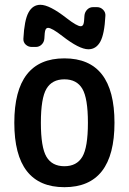

<svg xmlns="http://www.w3.org/2000/svg" viewBox="-20 -775 540 805"><path d="M325.2 -402.8Q301.8 -442.4 250 -442.4Q198.2 -442.4 174.8 -402.8Q151.4 -363.3 151.4 -260.3Q151.4 -157.2 174.8 -117.7Q198.2 -78.1 250 -78.1Q301.8 -78.1 325.2 -117.7Q348.6 -157.2 348.6 -260.3Q348.6 -363.3 325.2 -402.8ZM460 -260.3Q460 9.8 250 9.8Q40 9.8 40 -260.3Q40 -530.3 250 -530.3Q460 -530.3 460 -260.3ZM370.1 -745.1H386.7Q401.4 -745.1 412.1 -734.4Q422.9 -723.6 421.9 -709Q418 -631.8 400.4 -600.1Q382.8 -568.4 350.6 -568.4Q312.5 -568.4 241.2 -624Q197.3 -658.2 181.6 -658.2Q173.8 -658.2 170.4 -649.4Q167 -640.6 166 -613.3Q165 -598.6 154.8 -588.4Q144.5 -578.1 129.9 -578.1H113.3Q98.6 -578.1 87.9 -587.9Q77.1 -597.7 78.1 -613.3Q82 -690.4 99.6 -722.7Q117.2 -754.9 149.4 -754.9Q187.5 -754.9 258.8 -699.2Q302.7 -665 318.4 -665Q326.2 -665 329.6 -673.3Q333 -681.6 334 -709Q335 -723.6 345.2 -734.4Q355.5 -745.1 370.1 -745.1Z"/></svg>

Font: Rounded-L Mgen+ 1m medium
Style: Regular
Weight: 500
Designer: [Source Han Sans]
Ryoko NISHIZUKA  (kana & ideographs); Paul D. Hunt (Latin, Greek & Cyrillic); Wenlong ZHANG  (bopomofo
Version: Version 1.059.20150602